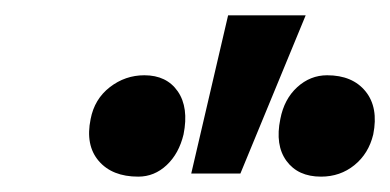

<svg xmlns="http://www.w3.org/2000/svg" viewBox="-20 -731 508 250"><path d="M229 -505 277 -711H378L293 -505ZM160 -501Q126 -501 108.5 -521.5Q91 -542 98 -576Q103 -602 123 -617.5Q143 -633 168 -633Q197 -633 211.5 -612Q226 -591 219 -556Q213 -531 197 -516Q181 -501 160 -501ZM398 -501Q368 -501 353 -521.5Q338 -542 345 -576Q350 -602 367 -617.5Q384 -633 406 -633Q439 -633 456 -612Q473 -591 466 -556Q460 -531 441.5 -516Q423 -501 398 -501Z"/></svg>

Font: Ysabeau
Style: Bold Italic
Weight: 700
Italic angle: -12°
Designer: Christian Thalmann (Catharsis Fonts)
Version: Version 2.002